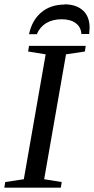

<svg xmlns="http://www.w3.org/2000/svg" viewBox="-24 -867 434 887"><path d="M180 -39 261 -26 257 0H-4L0 -26L86 -39L187 -616L106 -629L110 -655H372L368 -629L281 -616ZM275 -846 273 -847Q329 -847 360 -818Q390 -790 390 -738L388 -710H352Q350 -742 326 -760Q302 -778 261 -778Q219 -778 189 -760Q160 -742 146 -709H110Q124 -774 167 -810Q210 -846 275 -846Z"/></svg>

Font: Libra Serif Modern
Style: Italic
Weight: 400
Italic angle: -12°
Designer: Stefan Peev, Context Ltd
Foundry: Stefan Peev, Context Ltd
Version: Version 1.000